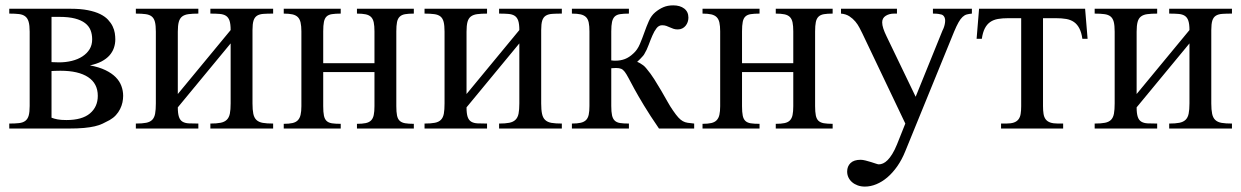

<svg xmlns="http://www.w3.org/2000/svg" viewBox="-20 -480 4635 717"><path d="M324.2 -333Q324.2 -352.1 318.1 -367.4Q312 -382.8 297.6 -393.8Q283.2 -404.8 259.8 -410.9Q236.3 -417 201.2 -417H172.4V-248L200.2 -247.1Q225.6 -247.1 248.3 -252.7Q271 -258.3 287.8 -269.3Q304.7 -280.3 314.5 -296.1Q324.2 -312 324.2 -333ZM345.2 -122.1Q345.2 -168 309.1 -191.9Q272.9 -215.8 206.1 -215.8Q200.2 -215.8 194.3 -215.6Q188.5 -215.3 183.6 -215.3Q178.2 -214.8 172.4 -214.8V-40.5Q182.1 -36.6 194.8 -34.2Q207.5 -31.7 228 -31.7Q286.6 -31.7 315.9 -56.4Q345.2 -81.1 345.2 -122.1ZM439.9 -122.1Q439.9 -110.4 437.3 -97.7Q434.6 -85 428.5 -72.8Q422.4 -60.5 412.8 -50Q403.3 -39.6 389.6 -31.7Q376 -24.4 363.3 -18.3Q350.6 -12.2 333.7 -8.3Q316.9 -4.4 293.7 -2.2Q270.5 0 236.8 0H14.6V-18.6Q36.6 -18.6 51.3 -20.3Q65.9 -22 74.7 -28.8Q83.5 -35.6 87.2 -48.6Q90.8 -61.5 90.8 -84.5V-361.8Q90.8 -385.3 86.9 -398.7Q83 -412.1 74.2 -418.9Q65.4 -425.8 50.8 -427.5Q36.1 -429.2 14.6 -429.2V-447.3H244.1Q281.2 -447.3 308.3 -441.9Q335.4 -436.5 353.8 -427.5Q372.1 -418.5 383.3 -406.5Q394.5 -394.5 400.6 -381.8Q406.7 -369.1 408.7 -356.4Q410.6 -343.8 410.6 -333Q410.6 -316.4 405.3 -301Q399.9 -285.6 388.7 -272.9Q377.4 -260.3 359.4 -250.7Q341.3 -241.2 315.9 -235.8Q350.1 -229.5 373.8 -218Q397.5 -206.5 412.1 -191.7Q426.8 -176.8 433.3 -158.9Q439.9 -141.1 439.9 -122.1Z M765.6 0V-18.6Q789.1 -18.6 803.7 -21.5Q818.4 -24.4 826.9 -32.7Q835.4 -41 838.4 -55.7Q841.3 -70.3 841.3 -93.8V-317.9L644 -79.1Q644 -56.2 648.2 -43.7Q652.3 -31.2 661.6 -25.6Q670.9 -20 685.5 -19.3Q700.2 -18.6 720.7 -18.6V0H487.3V-18.6Q511.2 -18.6 525.9 -21.5Q540.5 -24.4 548.6 -32.7Q556.6 -41 559.3 -55.7Q562 -70.3 562 -93.8V-361.8Q562 -384.8 558.6 -398.2Q555.2 -411.6 546.6 -418.5Q538.1 -425.3 523.7 -427.2Q509.3 -429.2 487.3 -429.2V-447.3H720.7V-429.2Q698.7 -429.2 684.1 -427.2Q669.4 -425.3 660.4 -418.5Q651.4 -411.6 647.7 -398.2Q644 -384.8 644 -361.8V-128.9L841.3 -367.7Q841.3 -390.1 837.2 -402.6Q833 -415 824 -420.9Q814.9 -426.8 800.5 -428Q786.1 -429.2 765.6 -429.2V-447.3H1000V-429.2Q978.5 -429.2 963.9 -428.2Q949.2 -427.2 939.9 -421.4Q930.7 -415.5 926.8 -403.1Q922.9 -390.6 922.9 -367.7V-93.8Q922.9 -69.8 926 -54.9Q929.2 -40 937.7 -32Q946.3 -23.9 961.2 -21.2Q976.1 -18.6 1000 -18.6V0Z M1313 0V-17.6Q1333 -17.6 1345.7 -20.3Q1358.4 -22.9 1365.7 -30.3Q1373 -37.6 1375.7 -50.5Q1378.4 -63.5 1378.4 -83.5V-210.9H1187V-83.5Q1187 -61 1189.7 -48.1Q1192.4 -35.2 1199.7 -28.3Q1207 -21.5 1219.7 -19.5Q1232.4 -17.6 1252.4 -17.6V0H1039.6V-17.6Q1059.6 -17.6 1072.3 -20.5Q1085 -23.4 1092.3 -31Q1099.6 -38.6 1102.5 -51.3Q1105.5 -64 1105.5 -83.5V-362.8Q1105.5 -382.8 1102.5 -395.8Q1099.6 -408.7 1092.3 -416Q1085 -423.3 1072.3 -426.3Q1059.6 -429.2 1039.6 -429.2V-447.3H1252.4V-429.2Q1232.4 -429.2 1219.7 -427.2Q1207 -425.3 1199.7 -418.5Q1192.4 -411.6 1189.7 -398.4Q1187 -385.3 1187 -362.8V-244.1H1378.4V-362.8Q1378.4 -383.3 1375.7 -396.2Q1373 -409.2 1365.7 -416.5Q1358.4 -423.8 1345.7 -426.5Q1333 -429.2 1313 -429.2V-447.3H1525.4V-429.2Q1505.4 -429.2 1492.7 -427Q1480 -424.8 1472.7 -417.7Q1465.3 -410.6 1462.6 -397.5Q1460 -384.3 1460 -362.8V-83.5Q1460 -62 1462.6 -48.8Q1465.3 -35.6 1472.7 -28.8Q1480 -22 1492.7 -19.8Q1505.4 -17.6 1525.4 -17.6V0Z M1843.8 0V-18.6Q1867.2 -18.6 1881.8 -21.5Q1896.5 -24.4 1905 -32.7Q1913.6 -41 1916.5 -55.7Q1919.4 -70.3 1919.4 -93.8V-317.9L1722.2 -79.1Q1722.2 -56.2 1726.3 -43.7Q1730.5 -31.2 1739.7 -25.6Q1749 -20 1763.7 -19.3Q1778.3 -18.6 1798.8 -18.6V0H1565.4V-18.6Q1589.4 -18.6 1604 -21.5Q1618.7 -24.4 1626.7 -32.7Q1634.8 -41 1637.5 -55.7Q1640.1 -70.3 1640.1 -93.8V-361.8Q1640.1 -384.8 1636.7 -398.2Q1633.3 -411.6 1624.8 -418.5Q1616.2 -425.3 1601.8 -427.2Q1587.4 -429.2 1565.4 -429.2V-447.3H1798.8V-429.2Q1776.9 -429.2 1762.2 -427.2Q1747.6 -425.3 1738.5 -418.5Q1729.5 -411.6 1725.8 -398.2Q1722.2 -384.8 1722.2 -361.8V-128.9L1919.4 -367.7Q1919.4 -390.1 1915.3 -402.6Q1911.1 -415 1902.1 -420.9Q1893.1 -426.8 1878.7 -428Q1864.3 -429.2 1843.8 -429.2V-447.3H2078.1V-429.2Q2056.6 -429.2 2042 -428.2Q2027.3 -427.2 2018.1 -421.4Q2008.8 -415.5 2004.9 -403.1Q2001 -390.6 2001 -367.7V-93.8Q2001 -69.8 2004.2 -54.9Q2007.3 -40 2015.9 -32Q2024.4 -23.9 2039.3 -21.2Q2054.2 -18.6 2078.1 -18.6V0Z M2440.9 0Q2406.7 -49.8 2384.8 -86.2Q2362.8 -122.6 2349.1 -147.7Q2335.4 -172.9 2327.4 -188.2Q2319.3 -203.6 2313 -211.9Q2306.6 -220.2 2299.6 -223.1Q2292.5 -226.1 2280.3 -226.1Q2277.8 -226.1 2274.7 -225.8Q2271.5 -225.6 2269 -225.6Q2266.1 -225.1 2262.7 -225.1V-84.5Q2262.7 -62 2265.6 -49.1Q2268.6 -36.1 2275.9 -29.3Q2283.2 -22.5 2295.9 -20.5Q2308.6 -18.6 2328.6 -18.6V0H2115.7V-18.6Q2135.7 -18.6 2148.4 -21.5Q2161.1 -24.4 2168.5 -31.7Q2175.8 -39.1 2178.5 -51.8Q2181.2 -64.5 2181.2 -84.5V-362.8Q2181.2 -382.8 2178.5 -395.8Q2175.8 -408.7 2168.5 -416Q2161.1 -423.3 2148.4 -426.3Q2135.7 -429.2 2115.7 -429.2V-447.3H2328.6V-429.2Q2308.6 -429.2 2295.9 -427.2Q2283.2 -425.3 2275.9 -418.5Q2268.6 -411.6 2265.6 -398.4Q2262.7 -385.3 2262.7 -362.8V-254.4Q2265.6 -253.9 2268.6 -253.9Q2271 -253.4 2273.4 -253.4H2278.3Q2297.4 -253.4 2313.5 -259.5Q2329.6 -265.6 2345.2 -280.3Q2360.4 -293.9 2369.4 -315.2Q2378.4 -336.4 2386.2 -358.6Q2394 -380.9 2403.1 -401.4Q2412.1 -421.9 2426.8 -434.1Q2441.4 -446.3 2457.3 -453.1Q2473.1 -460 2494.1 -460Q2519.5 -460 2535.2 -448Q2550.8 -436 2550.8 -414.1Q2550.8 -405.8 2548.1 -397.9Q2545.4 -390.1 2540.3 -383.8Q2535.2 -377.4 2527.8 -373.8Q2520.5 -370.1 2510.7 -370.1Q2501.5 -370.1 2494.6 -372.6Q2487.8 -375 2481.4 -377.9Q2475.1 -380.9 2468.3 -383.3Q2461.4 -385.7 2452.6 -385.7Q2440.4 -385.7 2431.9 -374.8Q2423.3 -363.8 2416.3 -347.4Q2409.2 -331.1 2402.3 -312.3Q2395.5 -293.5 2386.2 -278.3Q2384.3 -274.4 2379.9 -269.8Q2375.5 -265.1 2371.1 -260.3Q2365.7 -254.9 2359.4 -249Q2364.7 -247.1 2370.6 -243.7Q2376 -240.7 2382.1 -236.1Q2388.2 -231.4 2394 -224.1Q2409.7 -205.6 2423.3 -184.1Q2437 -162.6 2449.2 -141.6Q2461.4 -120.6 2472.2 -101.3Q2482.9 -82 2493.2 -67.4Q2504.9 -50.3 2513.2 -41.3Q2521.5 -32.2 2529.8 -27.6Q2538.1 -22.9 2547.9 -21.5Q2557.6 -20 2572.3 -18.6V0Z M2877 0V-17.6Q2897 -17.6 2909.7 -20.3Q2922.4 -22.9 2929.7 -30.3Q2937 -37.6 2939.7 -50.5Q2942.4 -63.5 2942.4 -83.5V-210.9H2751V-83.5Q2751 -61 2753.7 -48.1Q2756.3 -35.2 2763.7 -28.3Q2771 -21.5 2783.7 -19.5Q2796.4 -17.6 2816.4 -17.6V0H2603.5V-17.6Q2623.5 -17.6 2636.2 -20.5Q2648.9 -23.4 2656.2 -31Q2663.6 -38.6 2666.5 -51.3Q2669.4 -64 2669.4 -83.5V-362.8Q2669.4 -382.8 2666.5 -395.8Q2663.6 -408.7 2656.2 -416Q2648.9 -423.3 2636.2 -426.3Q2623.5 -429.2 2603.5 -429.2V-447.3H2816.4V-429.2Q2796.4 -429.2 2783.7 -427.2Q2771 -425.3 2763.7 -418.5Q2756.3 -411.6 2753.7 -398.4Q2751 -385.3 2751 -362.8V-244.1H2942.4V-362.8Q2942.4 -383.3 2939.7 -396.2Q2937 -409.2 2929.7 -416.5Q2922.4 -423.8 2909.7 -426.5Q2897 -429.2 2877 -429.2V-447.3H3089.4V-429.2Q3069.3 -429.2 3056.6 -427Q3043.9 -424.8 3036.6 -417.7Q3029.3 -410.6 3026.6 -397.5Q3023.9 -384.3 3023.9 -362.8V-83.5Q3023.9 -62 3026.6 -48.8Q3029.3 -35.6 3036.6 -28.8Q3043.9 -22 3056.6 -19.8Q3069.3 -17.6 3089.4 -17.6V0Z M3609.4 -429.2Q3598.6 -428.2 3590.3 -426Q3582 -423.8 3574.5 -416.7Q3566.9 -409.7 3559.6 -396.7Q3552.2 -383.8 3543 -361.8L3360.8 84.5Q3348.1 116.2 3330.8 140.9Q3313.5 165.5 3293.7 182.4Q3273.9 199.2 3252.4 208Q3231 216.8 3210 216.8Q3195.3 216.8 3183.1 212.4Q3170.9 208 3162.1 200.4Q3153.3 192.9 3148.4 182.6Q3143.6 172.4 3143.6 160.6Q3143.6 141.1 3156.2 128.9Q3168.9 116.7 3193.8 116.7Q3201.7 116.7 3212.2 119.4Q3222.7 122.1 3232.9 125.2Q3243.2 128.4 3251 131.1Q3258.8 133.8 3261.7 133.8Q3269.5 133.8 3277.8 130.1Q3286.1 126.5 3294.7 117.9Q3303.2 109.4 3312 95.2Q3320.8 81.1 3329.6 59.6L3360.8 -18.6L3200.2 -355.5Q3195.8 -364.3 3189.7 -376.2Q3183.6 -388.2 3174.3 -399.4Q3165 -410.6 3151.9 -419.2Q3138.7 -427.7 3120.6 -429.2V-447.3H3329.6V-429.2H3318.8Q3300.8 -429.2 3287.6 -420.9Q3274.4 -412.6 3274.4 -396.5Q3274.4 -386.2 3278.6 -373.5Q3282.7 -360.8 3291 -343.8L3399.4 -118.7L3499.5 -365.7Q3506.8 -379.4 3509 -394.8Q3511.2 -410.2 3505.4 -418.5Q3503.9 -420.4 3502 -422.4Q3500 -424.3 3495.6 -425.8Q3491.2 -427.2 3483.6 -428.2Q3476.1 -429.2 3463.9 -429.2V-447.3H3609.4Z M4022 -335Q4018.6 -358.9 4010.7 -374Q4002.9 -389.2 3990.7 -397.7Q3978.5 -406.2 3961.7 -409.2Q3944.8 -412.1 3922.9 -412.1H3875V-83.5Q3875 -66.9 3877 -54.7Q3878.9 -42.5 3885 -34.4Q3891.1 -26.4 3902.1 -22.5Q3913.1 -18.6 3931.2 -18.6H3950.2V0H3718.3V-18.6H3737.3Q3755.4 -18.6 3766.4 -22.5Q3777.3 -26.4 3783.4 -34.4Q3789.6 -42.5 3791.5 -54.7Q3793.5 -66.9 3793.5 -83.5V-412.1H3745.1Q3723.6 -412.1 3706.8 -409.2Q3689.9 -406.2 3677.7 -397.7Q3665.5 -389.2 3657.7 -374Q3649.9 -358.9 3646.5 -335H3627L3636.2 -447.3H4032.2L4041.5 -335Z M4346.2 0V-18.6Q4369.6 -18.6 4384.3 -21.5Q4398.9 -24.4 4407.5 -32.7Q4416 -41 4418.9 -55.7Q4421.9 -70.3 4421.9 -93.8V-317.9L4224.6 -79.1Q4224.6 -56.2 4228.8 -43.7Q4232.9 -31.2 4242.2 -25.6Q4251.5 -20 4266.1 -19.3Q4280.8 -18.6 4301.3 -18.6V0H4067.9V-18.6Q4091.8 -18.6 4106.4 -21.5Q4121.1 -24.4 4129.2 -32.7Q4137.2 -41 4139.9 -55.7Q4142.6 -70.3 4142.6 -93.8V-361.8Q4142.6 -384.8 4139.2 -398.2Q4135.7 -411.6 4127.2 -418.5Q4118.7 -425.3 4104.2 -427.2Q4089.8 -429.2 4067.9 -429.2V-447.3H4301.3V-429.2Q4279.3 -429.2 4264.6 -427.2Q4250 -425.3 4241 -418.5Q4231.9 -411.6 4228.3 -398.2Q4224.6 -384.8 4224.6 -361.8V-128.9L4421.9 -367.7Q4421.9 -390.1 4417.7 -402.6Q4413.6 -415 4404.5 -420.9Q4395.5 -426.8 4381.1 -428Q4366.7 -429.2 4346.2 -429.2V-447.3H4580.6V-429.2Q4559.1 -429.2 4544.4 -428.2Q4529.8 -427.2 4520.5 -421.4Q4511.2 -415.5 4507.3 -403.1Q4503.4 -390.6 4503.4 -367.7V-93.8Q4503.4 -69.8 4506.6 -54.9Q4509.8 -40 4518.3 -32Q4526.9 -23.9 4541.7 -21.2Q4556.6 -18.6 4580.6 -18.6V0Z"/></svg>

Font: Doulos SIL Compact
Style: Regular
Weight: 400
Designer: Walt Agee, Victor Gaultney, Peter Martin, Debbi Hosken
Foundry: SIL International
Version: Version 4.110; 2011; Maintenance release ; LnSpcTght